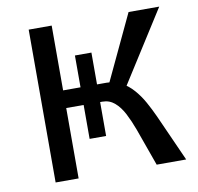

<svg xmlns="http://www.w3.org/2000/svg" viewBox="-75 -736 841 814"><g transform="rotate(-10 345.5 -329.0)"><path d="M535 0 477 -162Q463 -200 446.5 -232Q430 -264 407.5 -283.5Q385 -303 355 -303H183V-379H386Q421 -379 449 -363.5Q477 -348 499.5 -322.5Q522 -297 539.5 -265.5Q557 -234 572 -201L662 0ZM100 0V-658H199V0ZM375 -329 530 -658H662L453 -329ZM345 -157H274V-516H345Z"/></g></svg>

Font: Ysabeau SemiBold
Style: Regular
Weight: 600
Designer: Christian Thalmann (Catharsis Fonts)
Version: Version 2.000;gftools[0.9.27.dev2+g8671c4b]